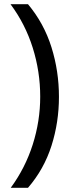

<svg xmlns="http://www.w3.org/2000/svg" viewBox="-20 -734 340 912"><path d="M260 -274Q260 -153 224.5 -41.5Q189 70 113 158H31Q100 64 135.5 -47.5Q171 -159 171 -275Q171 -394 135.5 -507Q100 -620 30 -714H113Q189 -623 224.5 -509.5Q260 -396 260 -274Z"/></svg>

Font: Noto Sans Old Persian
Style: Regular
Weight: 400
Designer: Monotype Design Team
Foundry: Monotype Imaging Inc.
Version: Version 2.001; ttfautohint (v1.8.4.7-5d5b)